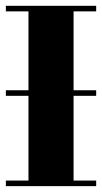

<svg xmlns="http://www.w3.org/2000/svg" viewBox="-20 -635 348 655"><path d="M0 0V-19H77.1V-308.1H0V-327.1H77.1V-596.2H0V-615.2H308.1V-596.2H231V-327.1H308.1V-308.1H231V-19H308.1V0Z"/></svg>

Font: Hjet
Style: Regular
Weight: 400
Designer: T. Christopher White
Version: Version 1.2